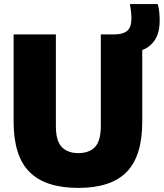

<svg xmlns="http://www.w3.org/2000/svg" viewBox="-20 -908 800 938"><path d="M363 10Q201.5 10 124 -68Q46.5 -146 46.5 -313.5V-740H253V-292Q253 -219.5 281.8 -189.8Q310.5 -160 363 -160Q415.5 -160 444 -189.8Q472.5 -219.5 472.5 -292V-740H540Q580 -740 601 -757Q622 -774 622 -818Q622 -833 620.2 -850Q618.5 -867 614.5 -888H750.5Q756.5 -868 758.2 -848.2Q760 -828.5 760 -807.5Q760 -749 737.2 -713.8Q714.5 -678.5 675 -663.5V-313.5Q675 -146 598.8 -68Q522.5 10 363 10Z"/></svg>

Font: Encode Sans Semi Condensed Black
Style: Regular
Weight: 900
Width: 4
Designer: Multiple Designers
Foundry: Impallari Type
Version: Version 3.000; ttfautohint (v1.8.3) -l 8 -r 50 -G 200 -x 14 